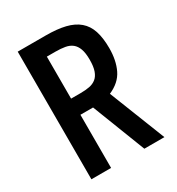

<svg xmlns="http://www.w3.org/2000/svg" viewBox="-166 -791 823 895"><g transform="rotate(-30 245.5 -343.5)"><path d="M64 0V-687H214Q276 -687 319 -676.5Q362 -666 389.5 -642.5Q417 -619 429.5 -581Q442 -543 442 -488Q442 -422 419 -374.5Q396 -327 338 -302L457 0H349L238 -286H170V0ZM170 -373H221Q248 -373 269 -377Q290 -381 305 -393Q320 -405 328 -427.5Q336 -450 336 -487Q336 -523 328 -545Q320 -567 305 -579Q290 -591 267.5 -595Q245 -599 216 -599H170Z"/></g></svg>

Font: Medium
Style: Regular
Weight: 500
Designer: Fernando Haro
Foundry: deFharo
Version: Version 1.787